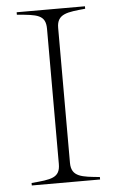

<svg xmlns="http://www.w3.org/2000/svg" viewBox="-51 -736 471 773"><g transform="rotate(-5 184.0 -350.0)"><path d="M46 -10V0H322V-10C251 -17 207 -20 207 -77V-623C207 -680 250 -683 322 -690V-700H46V-690C127 -683 162 -680 162 -623V-77C162 -20 126 -17 46 -10Z"/></g></svg>

Font: Sprat Thin
Style: Regular
Weight: 100
Designer: Ethan Nakache
Foundry: Collletttivo
Version: Version 2.000;Glyphs 3.2 (3217)